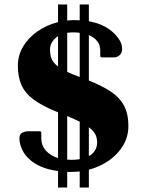

<svg xmlns="http://www.w3.org/2000/svg" viewBox="-20 -760 640 860"><path d="M240 80V6Q194 0 163 -14Q132 -28 116 -43Q91 -64 79 -90.5Q67 -117 67 -140Q67 -160 80.5 -166Q94 -172 106 -172H160L165 -168V-141Q165 -109 185 -86Q205 -63 240 -52V-257L235 -259Q168 -286 130 -314.5Q92 -343 76 -379.5Q60 -416 60 -465Q60 -512 83.5 -551.5Q107 -591 148 -619.5Q189 -648 240 -661V-740H281V-668Q297 -670 314 -670Q326 -670 337 -669V-740H378V-665Q409 -659 431.5 -649.5Q454 -640 469 -629Q494 -611 510.5 -588Q527 -565 527 -542Q527 -522 515.5 -512.5Q504 -503 492 -503H434L429 -507V-534Q429 -559 415 -576Q401 -593 378 -603V-399Q435 -377 474.5 -351Q514 -325 534.5 -288.5Q555 -252 555 -195Q555 -148 531.5 -108.5Q508 -69 468 -41Q428 -13 378 0V80H337V8Q318 10 298 10Q289 10 281 10V80ZM309 -615Q294 -615 281 -613V-438Q304 -427 337 -415V-613Q324 -615 309 -615ZM204 -538Q204 -516 210.5 -498Q217 -480 240 -462V-598Q224 -588 214 -572.5Q204 -557 204 -538ZM300 -44Q320 -44 337 -47V-215Q315 -226 281 -240V-45Q290 -44 300 -44ZM415 -122Q415 -143 406.5 -159Q398 -175 378 -190V-61Q395 -70 405 -85.5Q415 -101 415 -122Z"/></svg>

Font: Spectral ExtraBold
Style: Regular
Weight: 800
Designer: Jean-Baptiste Levee
Foundry: Production Type
Version: Version 2.001